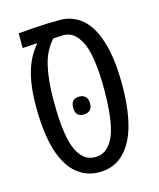

<svg xmlns="http://www.w3.org/2000/svg" viewBox="-101 -712 655 793"><g transform="rotate(-15 227.0 -315.5)"><path d="M226.6 9.8Q181.2 9.8 147.5 -11.7Q118.7 -28.8 98.4 -59.3Q78.1 -89.8 64.9 -132.3Q53.7 -169.9 48.1 -216.8Q42.5 -263.7 42.5 -317.9Q42.5 -376.5 50 -422.4Q57.6 -468.3 73.2 -503.9Q88.9 -539.6 112.8 -567.9L114.3 -571.3L51.8 -567.4V-630.4Q85.4 -633.3 115.2 -635.5Q145 -637.7 173.3 -638.7Q201.7 -639.6 231.4 -639.6Q255.4 -639.6 276.4 -632.6Q297.4 -625.5 315.4 -612.8Q335 -598.6 351.6 -575.4Q368.2 -552.2 379.9 -520Q394.5 -482.4 402.1 -430.9Q409.7 -379.4 409.7 -314.9Q409.7 -260.7 404.1 -214.6Q398.4 -168.5 387.2 -131.3Q377 -98.1 362.1 -72.3Q347.2 -46.4 327.6 -28.3Q287.1 9.8 226.6 9.8ZM225.6 -54.7Q249.5 -54.7 267.8 -66.7Q286.1 -78.6 301.8 -106.9Q312 -126.5 319.1 -157Q326.2 -187.5 329.6 -227.1Q333 -266.6 333 -314Q333 -388.2 325 -441.2Q316.9 -494.1 301.3 -522.9Q286.6 -550.3 268.6 -562.7Q250.5 -575.2 228.5 -575.2Q216.8 -574.7 206.1 -574.2Q195.3 -573.7 184.1 -572.8Q147 -532.2 133.1 -471.7Q119.1 -411.1 119.1 -326.2Q119.1 -240.7 127.2 -187.7Q135.3 -134.8 150.4 -106.4Q165 -79.1 183.3 -66.9Q201.7 -54.7 225.6 -54.7ZM224.6 -236.8Q189.5 -236.8 189.5 -274.9Q189.5 -294.4 198.5 -304Q207.5 -313.5 224.6 -313.5Q242.7 -313.5 252.2 -303.5Q261.7 -293.5 261.7 -274.9Q261.7 -256.3 252.2 -246.6Q242.7 -236.8 224.6 -236.8Z"/></g></svg>

Font: Open Sans Condensed
Style: Regular
Weight: 400
Width: 3
Designer: Monotype Design Team
Foundry: Monotype Imaging Inc.
Version: Version 3.000